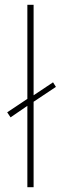

<svg xmlns="http://www.w3.org/2000/svg" viewBox="-20 -780 253 800"><path d="M94 0V-339L24 -291L10 -312L94 -368V-760H120V-383L201 -437L213 -418L120 -356V0Z"/></svg>

Font: Noto Sans Bengali UI Thin
Style: Regular
Weight: 100
Designer: Jelle Bosma - Monotype Design Team
Foundry: Monotype Imaging Inc.
Version: Version 2.003; ttfautohint (v1.8.4.7-5d5b)